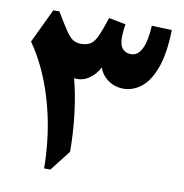

<svg xmlns="http://www.w3.org/2000/svg" viewBox="-89 -904 947 988"><g transform="rotate(10 385.0 -410.0)"><path d="M625 -819.3 730 -815.4Q727.1 -692.4 699.7 -617.4Q672.4 -542.5 629.4 -508.8Q586.4 -475.1 536.6 -475.1Q491.2 -475.1 456.5 -499.8Q421.9 -524.4 408.7 -563.5Q388.7 -524.4 354.2 -501.5Q319.8 -478.5 277.8 -483.9Q299.8 -400.9 311.5 -301.5Q323.2 -202.1 323.2 -107.4L239.3 0H206.5Q204.6 -184.6 157.5 -348.4Q110.4 -512.2 26.9 -631.3L111.8 -809.6H143.6Q179.7 -749 200.7 -717.8Q221.7 -686.5 239.3 -675.5Q256.8 -664.6 281.7 -664.6Q313.5 -664.6 332.5 -677.7Q351.6 -690.9 366.7 -724.9Q381.8 -758.8 401.4 -820.3L490.2 -803.2Q486.8 -785.2 485.1 -766.6Q483.4 -748 483.4 -735.8Q483.4 -692.4 500.2 -674.6Q517.1 -656.7 543.9 -656.7Q615.7 -656.7 625 -819.3Z"/></g></svg>

Font: Pinar-DS3-FD ExtraBold
Style: Regular
Weight: 800
Designer: Amin Abedi
Version: Version 3.000